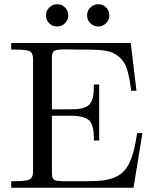

<svg xmlns="http://www.w3.org/2000/svg" viewBox="-20 -886 720 906"><path d="M197 -813Q197 -836 213 -851Q229 -866 250 -866Q271 -866 286.5 -851Q302 -836 302 -813Q302 -791 286 -776Q270 -761 250 -761Q227 -761 212 -776.5Q197 -792 197 -813ZM391 -813Q391 -836 407 -851Q423 -866 444 -866Q465 -866 480.5 -851Q496 -836 496 -813Q496 -791 480 -776Q464 -761 444 -761Q421 -761 406 -776.5Q391 -792 391 -813ZM33 0V-31H49Q103 -31 119 -39Q135 -47 136 -73V-610Q135 -638 118.5 -645Q102 -652 48 -652H33V-683H597L624 -458H599Q591 -524 579 -560.5Q567 -597 541 -618.5Q515 -640 481.5 -646Q448 -652 387 -652H351Q342 -652 323 -652.5Q304 -653 295 -653Q249 -653 237.5 -647Q226 -641 225 -616V-370H305Q330 -370 343 -371Q356 -372 375.5 -377.5Q395 -383 405.5 -397.5Q416 -412 420 -435Q423 -452 423 -487H448V-223H423V-232Q423 -298 399.5 -319Q376 -340 310 -340H225V-69Q225 -44 235.5 -37.5Q246 -31 282 -31H391Q434 -31 461.5 -34Q489 -37 518.5 -48Q548 -59 568 -82Q588 -105 601 -142Q616 -183 627 -258H652L610 0Z"/></svg>

Font: CMU Serif
Style: Roman
Weight: 500
Version: Version 0.7.0